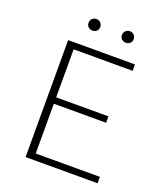

<svg xmlns="http://www.w3.org/2000/svg" viewBox="-147 -914 875 1015"><g transform="rotate(20 290.0 -407.0)"><path d="M243.5 -758Q234 -749 220 -749Q206 -749 196.5 -758Q187 -767 187 -781Q187 -795 196.5 -804.5Q206 -814 220 -814Q234 -814 243.5 -804.5Q253 -795 253 -781Q253 -767 243.5 -758ZM431.5 -758Q422 -749 408 -749Q394 -749 384.5 -758Q375 -767 375 -781Q375 -795 384.5 -804.5Q394 -814 408 -814Q422 -814 431.5 -804.5Q441 -795 441 -781Q441 -767 431.5 -758ZM161 -36H522V0H117V-658H493V-622H161V-352H455V-316H161Z"/></g></svg>

Font: EauTestSC Light
Style: Regular
Weight: 300
Designer: Christian Thalmann (Catharsis Fonts)
Version: Version 0.001;PS 000.001;hotconv 1.0.88;makeotf.lib2.5.64775